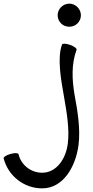

<svg xmlns="http://www.w3.org/2000/svg" viewBox="-61 -793 513 1056"><path d="M384 -709C384 -726 377 -742 365 -754C353 -766 337 -773 320 -773C303 -773 287 -766 275 -754C263 -742 256 -726 256 -709C256 -692 263 -676 275 -664C287 -652 303 -646 320 -646C337 -646 353 -652 365 -664C377 -676 384 -692 384 -709ZM280 -548C253 -473 274 -357 291 -261C306 -176 322 -82 312 -4C302 80 250 157 171 157C109 157 55 115 41 55C39 48 19 47 -4 54C-26 60 -43 71 -41 78C-16 175 71 243 171 243C285 243 355 127 371 4C382 -84 366 -181 349 -272C335 -355 331 -440 360 -519C363 -526 347 -538 325 -546C303 -554 283 -555 280 -548Z"/></svg>

Font: Nupuram Expanded Light
Style: Regular
Weight: 300
Width: 7
Designer: Santhosh Thottingal (santhosh.thottingal@gmail.com)
Foundry: SMC
Version: Version 1.000